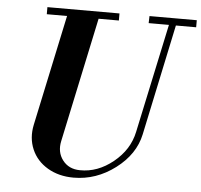

<svg xmlns="http://www.w3.org/2000/svg" viewBox="-53 -803 914 871"><g transform="rotate(5 404.0 -368.0)"><path d="M313 12.2Q245.6 12.2 194.8 -17.8Q144 -47.9 122.1 -99.1Q100.1 -150.4 112.8 -210.9L220.2 -715.8H127.9V-748H456.1V-715.8H363.8L243.2 -147.9Q232.4 -97.2 260.3 -60.8Q288.1 -24.4 338.9 -23.9Q419.4 -22.5 490.2 -79.8Q561 -137.2 578.1 -219.2L684.1 -715.8H591.8L592.8 -748H808.1V-715.8H715.8L608.9 -210.9Q589.4 -118.7 502.7 -53.2Q416 12.2 313 12.2Z"/></g></svg>

Font: Fin Serif Display
Style: Italic
Weight: 400
Italic angle: -12°
Designer: J. Blake Harris
Version: Version 1.006;FEAKit 1.0